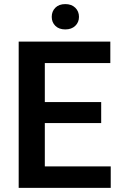

<svg xmlns="http://www.w3.org/2000/svg" viewBox="-20 -913 589 933"><path d="M297.4 -770Q266.6 -770 249 -787.4Q231.4 -804.7 231.4 -831.1Q231.4 -857.9 249 -875.5Q266.6 -893.1 297.4 -893.1Q327.6 -893.1 345.7 -875.5Q363.8 -857.9 363.8 -831.1Q363.8 -804.7 345.7 -787.4Q327.6 -770 297.4 -770ZM197.8 -104.5H518.1V0H70.8V-710.9H516.1V-606.4H197.8V-417H471.7V-314.9H197.8Z"/></svg>

Font: Robert Sans
Style: Bold
Weight: 700
Designer: Christian Robertson (extended by Adam Twardoch)
Foundry: Google
Version: Version 12.135;April 2, 2019;FontCreator 11.5.0.2425 64-bit;